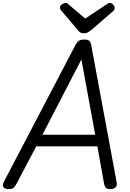

<svg xmlns="http://www.w3.org/2000/svg" viewBox="-37 -1287 891 1321"><path d="M21 14Q-5 14 -13.5 0Q-22 -14 -11 -35L481 -975Q493 -998 506.5 -1006.5Q520 -1015 544 -1015Q566 -1015 577 -1006Q588 -997 592 -969L766 -31Q770 -11 759 1.5Q748 14 722 14Q700 14 691.5 5.5Q683 -3 679 -23L633 -280H212L78 -25Q65 -1 55 6.5Q45 14 21 14ZM255 -360H618L523 -878ZM719 -1267Q730 -1267 741 -1255.5Q752 -1244 752 -1233Q752 -1227 750 -1222Q748 -1217 743 -1212L591 -1080Q579 -1071 568 -1064.5Q557 -1058 539 -1058Q523 -1058 513.5 -1065Q504 -1072 497 -1082L382 -1217Q377 -1224 376.5 -1228.5Q376 -1233 376 -1236Q376 -1248 390 -1257.5Q404 -1267 413 -1267Q422 -1267 427 -1263Q432 -1259 439 -1253L549 -1159L692 -1254Q699 -1258 705 -1262.5Q711 -1267 719 -1267Z"/></svg>

Font: Playwrite ZA
Style: Regular
Weight: 400
Designer: Veronika Burian, José Scaglione
Foundry: TypeTogether
Version: Version 1.002